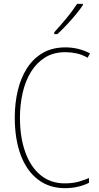

<svg xmlns="http://www.w3.org/2000/svg" viewBox="-20 -971 515 1001"><path d="M321 -699Q259 -699 214.5 -671Q170 -643 141 -595.5Q112 -548 98 -486.5Q84 -425 84 -358Q84 -256 111.5 -178.5Q139 -101 191.5 -58Q244 -15 318 -15Q359 -15 391 -24Q423 -33 444 -43V-18Q421 -6 388.5 2Q356 10 318 10Q237 10 178 -35Q119 -80 88 -163Q57 -246 57 -359Q57 -432 72.5 -498Q88 -564 120.5 -615Q153 -666 203 -695Q253 -724 321 -724Q389 -724 449 -693L437 -670Q407 -687 377.5 -693Q348 -699 321 -699ZM412 -944Q396 -920 373 -892.5Q350 -865 325.5 -839Q301 -813 279 -793H263V-803Q297 -840 327.5 -877Q358 -914 382 -951H412Z"/></svg>

Font: Noto Sans Tamil Condensed Thin
Style: Regular
Weight: 100
Width: 3
Designer: Jelle Bosma - Monotype Design Team
Foundry: Monotype Imaging Inc.
Version: Version 2.004; ttfautohint (v1.8.4.7-5d5b)